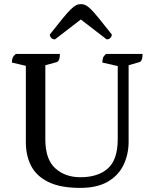

<svg xmlns="http://www.w3.org/2000/svg" viewBox="-20 -904 751 936"><path d="M371 12Q276 12 217.5 -16Q159 -44 132.5 -94Q106 -144 106 -211V-583L38 -599Q38 -613 42 -622.5Q46 -632 57 -641H272Q272 -606 256 -601L201 -586V-224Q201 -128 249 -84Q297 -40 372 -40Q458 -40 506 -83Q554 -126 554 -226V-582L479 -599Q479 -613 482.5 -622.5Q486 -632 497 -641H675Q675 -605 659 -601L607 -586V-214Q607 -151 582 -99.5Q557 -48 505 -18Q453 12 371 12ZM375 -884Q387 -884 398 -878.5Q409 -873 424 -858Q439 -843 463 -813.5Q487 -784 525 -736Q525 -726 518 -719Q511 -712 500 -712L374 -809L248 -712Q237 -712 230 -719Q223 -726 223 -736Q261 -784 285 -813.5Q309 -843 324.5 -858Q340 -873 351 -878.5Q362 -884 375 -884Z"/></svg>

Font: Petrona Medium
Style: Regular
Weight: 500
Designer: Ringo R. Seeber
Foundry: Ringo R. Seeber
Version: Version 2.001; ttfautohint (v1.8.3)